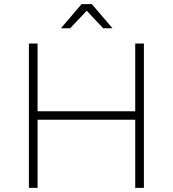

<svg xmlns="http://www.w3.org/2000/svg" viewBox="-20 -910 837 930"><path d="M120 -699H162V-371H635V-699H677V0H635V-330H162V0H120ZM525 -773H480L400 -858L320 -773H275L375 -890H425Z"/></svg>

Font: Montserrat arm2 ExtraLight
Style: Regular
Weight: 275
Designer: Julieta Ulanovsky
Foundry: Julieta Ulanovsky
Version: Version 6.000